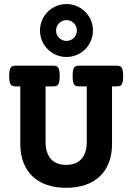

<svg xmlns="http://www.w3.org/2000/svg" viewBox="-20 -897 640 928"><path d="M55.2 -479.5Q46.9 -479.5 41 -481.4Q35.2 -483.4 31.5 -488.8Q27.8 -494.1 26.1 -503.9Q24.4 -513.7 24.4 -529.3Q24.4 -544.9 26.1 -554.7Q27.8 -564.5 31.5 -570.1Q35.2 -575.7 41 -577.6Q46.9 -579.6 55.2 -579.6H237.8Q246.1 -579.6 252 -577.6Q257.8 -575.7 261.5 -570.1Q265.1 -564.5 266.8 -554.7Q268.6 -544.9 268.6 -529.3Q268.6 -513.7 266.8 -503.9Q265.1 -494.1 261.5 -488.8Q257.8 -483.4 252 -481.4Q246.1 -479.5 237.8 -479.5H200.2V-211.4Q200.2 -182.1 207.5 -161.1Q214.8 -140.1 228 -126.5Q241.2 -112.8 259.5 -106.4Q277.8 -100.1 299.8 -100.1Q321.8 -100.1 340.1 -106.4Q358.4 -112.8 371.6 -126.5Q384.8 -140.1 392.1 -161.1Q399.4 -182.1 399.4 -211.4V-479.5H361.8Q353.5 -479.5 347.7 -481.4Q341.8 -483.4 338.1 -488.8Q334.5 -494.1 332.8 -503.9Q331.1 -513.7 331.1 -529.3Q331.1 -544.9 332.8 -554.7Q334.5 -564.5 338.1 -570.1Q341.8 -575.7 347.7 -577.6Q353.5 -579.6 361.8 -579.6H544.4Q552.7 -579.6 558.6 -577.6Q564.5 -575.7 568.1 -570.1Q571.8 -564.5 573.5 -554.7Q575.2 -544.9 575.2 -529.3Q575.2 -513.7 573.5 -503.9Q571.8 -494.1 568.1 -488.8Q564.5 -483.4 558.6 -481.4Q552.7 -479.5 544.4 -479.5H521.5V-201.7Q521.5 -150.4 506.1 -110.8Q490.7 -71.3 461.9 -44.2Q433.1 -17.1 392.1 -3.2Q351.1 10.7 299.8 10.7Q248.5 10.7 207.5 -3.2Q166.5 -17.1 137.7 -44.2Q108.9 -71.3 93.5 -110.8Q78.1 -150.4 78.1 -201.7V-479.5ZM173.3 -749.5Q173.3 -775.9 183.3 -799.3Q193.4 -822.8 210.7 -840.1Q228 -857.4 251.5 -867.4Q274.9 -877.4 301.3 -877.4Q327.6 -877.4 351.1 -867.4Q374.5 -857.4 391.8 -840.1Q409.2 -822.8 419.2 -799.3Q429.2 -775.9 429.2 -749.5Q429.2 -723.1 419.2 -699.7Q409.2 -676.3 391.8 -658.9Q374.5 -641.6 351.1 -631.6Q327.6 -621.6 301.3 -621.6Q274.9 -621.6 251.5 -631.6Q228 -641.6 210.7 -658.9Q193.4 -676.3 183.3 -699.7Q173.3 -723.1 173.3 -749.5ZM251 -749.5Q251 -739.3 254.9 -730Q258.8 -720.7 265.6 -713.9Q272.5 -707 281.7 -703.1Q291 -699.2 301.3 -699.2Q311.5 -699.2 320.8 -703.1Q330.1 -707 336.9 -713.9Q343.8 -720.7 347.7 -730Q351.6 -739.3 351.6 -749.5Q351.6 -759.8 347.7 -769Q343.8 -778.3 336.9 -785.2Q330.1 -792 320.8 -795.9Q311.5 -799.8 301.3 -799.8Q291 -799.8 281.7 -795.9Q272.5 -792 265.6 -785.2Q258.8 -778.3 254.9 -769Q251 -759.8 251 -749.5Z"/></svg>

Font: Courier Prime
Style: Bold
Weight: 700
Monospace: yes
Designer: Alan Dague-Greene
Foundry: Quote-Unquote Apps
Version: Version 1.202